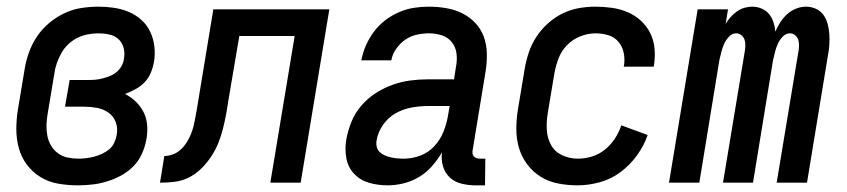

<svg xmlns="http://www.w3.org/2000/svg" viewBox="-20 -548 2540 576"><path d="M213 8Q183 8 154.5 3Q126 -2 102 -16.5Q78 -31 61 -53.5Q44 -76 36.5 -103.5Q29 -131 29 -161Q29 -191 34 -221L54 -341Q58 -366 67 -391Q76 -416 91 -438.5Q106 -461 127.5 -479Q149 -497 173.5 -508.5Q198 -520 224 -524Q250 -528 275 -528Q299 -528 322.5 -524.5Q346 -521 367 -512Q388 -503 404.5 -488Q421 -473 430.5 -453Q440 -433 443 -409.5Q446 -386 442 -363Q439 -346 432.5 -330Q426 -314 414 -301.5Q402 -289 386.5 -280.5Q371 -272 355 -266Q373 -257 387.5 -243Q402 -229 411 -211Q420 -193 421.5 -171.5Q423 -150 419 -129Q415 -107 405.5 -86Q396 -65 379.5 -48.5Q363 -32 342.5 -21Q322 -10 300.5 -3.5Q279 3 257 5.5Q235 8 213 8ZM215 -72Q227 -72 239 -73.5Q251 -75 262.5 -78Q274 -81 286 -86.5Q298 -92 307.5 -100Q317 -108 322.5 -119.5Q328 -131 330 -143Q334 -163 327.5 -181Q321 -199 305.5 -210Q290 -221 270.5 -224.5Q251 -228 231 -228H175L189 -308H245Q256 -308 267 -309Q278 -310 289 -313Q300 -316 311 -320.5Q322 -325 331 -333Q340 -341 345.5 -351.5Q351 -362 352 -373Q355 -390 350.5 -405.5Q346 -421 335 -431Q324 -441 308 -444.5Q292 -448 275 -448Q260 -448 244 -445Q228 -442 212.5 -434.5Q197 -427 184.5 -415Q172 -403 164 -388.5Q156 -374 150.5 -358.5Q145 -343 143 -327L123 -207Q120 -191 119.5 -174Q119 -157 122 -141Q125 -125 133 -111.5Q141 -98 153.5 -88.5Q166 -79 182 -75.5Q198 -72 215 -72Z M460 0 473 -80Q487 -80 501.5 -86Q516 -92 527 -104Q538 -116 545.5 -130Q553 -144 557.5 -158.5Q562 -173 564.5 -187.5Q567 -202 570 -217L620 -520H968L882 0H791L864 -440H698L665 -246Q662 -225 658 -203.5Q654 -182 648.5 -160.5Q643 -139 634.5 -118Q626 -97 613 -77.5Q600 -58 583 -41.5Q566 -25 545.5 -15Q525 -5 503 -2.5Q481 0 460 0Z M1143 8Q1114 8 1087.5 0.5Q1061 -7 1042.5 -26.5Q1024 -46 1019 -73.5Q1014 -101 1019 -130Q1024 -157 1034.5 -183Q1045 -209 1064 -231Q1083 -253 1107 -268.5Q1131 -284 1157.5 -293.5Q1184 -303 1210.5 -306.5Q1237 -310 1264 -310H1342L1348 -348Q1352 -368 1349.5 -387.5Q1347 -407 1335.5 -421.5Q1324 -436 1305.5 -442Q1287 -448 1267 -448Q1249 -448 1230.5 -444Q1212 -440 1196 -429Q1180 -418 1168.5 -401.5Q1157 -385 1154 -367H1064Q1068 -389 1077.5 -411Q1087 -433 1101.5 -452.5Q1116 -472 1135.5 -487Q1155 -502 1177 -511.5Q1199 -521 1221.5 -524.5Q1244 -528 1267 -528Q1293 -528 1319 -523.5Q1345 -519 1367 -508Q1389 -497 1406 -479Q1423 -461 1431.5 -437.5Q1440 -414 1440.5 -387.5Q1441 -361 1437 -335L1398 -98Q1397 -93 1397.5 -88Q1398 -83 1401.5 -79Q1405 -75 1410 -73.5Q1415 -72 1420 -72H1436L1435 8H1406Q1385 8 1364.5 3Q1344 -2 1329.5 -15.5Q1315 -29 1309 -49Q1303 -69 1306 -91Q1293 -69 1276 -49.5Q1259 -30 1237 -17Q1215 -4 1191 2Q1167 8 1143 8ZM1191 -72Q1216 -72 1240.5 -81Q1265 -90 1283 -109.5Q1301 -129 1310.5 -153Q1320 -177 1324 -201L1329 -230H1264Q1240 -230 1215 -225.5Q1190 -221 1167.5 -208.5Q1145 -196 1129.5 -174Q1114 -152 1110 -128Q1108 -118 1110 -108.5Q1112 -99 1118.5 -92.5Q1125 -86 1134 -82Q1143 -78 1152 -76Q1161 -74 1171 -73Q1181 -72 1191 -72Z M1713 8Q1683 8 1654.5 2.5Q1626 -3 1602.5 -17.5Q1579 -32 1562 -54.5Q1545 -77 1537 -104Q1529 -131 1529 -161Q1529 -191 1534 -221L1554 -341Q1558 -365 1566 -389.5Q1574 -414 1588.5 -436.5Q1603 -459 1623.5 -477.5Q1644 -496 1667.5 -507.5Q1691 -519 1716 -523.5Q1741 -528 1766 -528Q1791 -528 1816 -524.5Q1841 -521 1863 -511.5Q1885 -502 1902.5 -486Q1920 -470 1930.5 -449Q1941 -428 1943.5 -403.5Q1946 -379 1942 -353L1941 -348H1851L1852 -351Q1855 -371 1851 -390Q1847 -409 1835 -423Q1823 -437 1804.5 -442.5Q1786 -448 1766 -448Q1744 -448 1721 -439Q1698 -430 1681 -412.5Q1664 -395 1655.5 -372.5Q1647 -350 1643 -327L1623 -207Q1619 -182 1620.5 -157.5Q1622 -133 1633.5 -112.5Q1645 -92 1667 -82Q1689 -72 1714 -72Q1735 -72 1756 -78.5Q1777 -85 1794.5 -99Q1812 -113 1824.5 -132Q1837 -151 1844 -172L1923 -143Q1912 -111 1891 -82Q1870 -53 1842 -32Q1814 -11 1780 -1.5Q1746 8 1713 8Z M1987 0 2073 -520H2164L2157 -476Q2163 -487 2171.5 -496.5Q2180 -506 2190.5 -513.5Q2201 -521 2213 -524.5Q2225 -528 2237 -528Q2252 -528 2265.5 -522Q2279 -516 2287.5 -505.5Q2296 -495 2300.5 -481Q2305 -467 2306 -453Q2312 -467 2320.5 -480.5Q2329 -494 2341 -505Q2353 -516 2368 -522Q2383 -528 2398 -528Q2414 -528 2428 -521.5Q2442 -515 2450.5 -503Q2459 -491 2463 -476Q2467 -461 2468 -445.5Q2469 -430 2468 -414Q2467 -398 2464 -383L2401 0H2310L2376 -398Q2377 -406 2377 -414.5Q2377 -423 2374 -430.5Q2371 -438 2364.5 -443Q2358 -448 2350 -448Q2337 -448 2327.5 -437.5Q2318 -427 2313 -415.5Q2308 -404 2305 -392Q2302 -380 2299 -367L2239 0H2149L2215 -398Q2216 -406 2216 -414.5Q2216 -423 2213 -430.5Q2210 -438 2203.5 -443Q2197 -448 2188 -448Q2176 -448 2166.5 -437.5Q2157 -427 2152 -415.5Q2147 -404 2144 -392Q2141 -380 2138 -367L2078 0Z"/></svg>

Font: Iosevka SS18 Medium
Style: Italic
Weight: 500
Italic angle: -9°
Monospace: yes
Designer: Belleve Invis
Foundry: Belleve Invis
Version: Version 25.1.1; ttfautohint (v1.8.4)